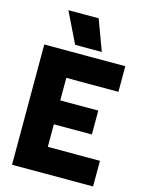

<svg xmlns="http://www.w3.org/2000/svg" viewBox="-134 -999 810 1078"><g transform="rotate(15 270.5 -460.0)"><path d="M126 -920H302L368 -742H213ZM45 -699H516V-550H213V-419H434V-280H213V-149H516V0H45Z"/></g></svg>

Font: Readiness
Style: Bold
Weight: 700
Designer: Katatrad Team
Foundry: CadsonDemak
Version: Version 1.00;January 16, 2020;FontCreator 12.0.0.2550 64-bit